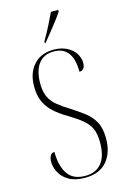

<svg xmlns="http://www.w3.org/2000/svg" viewBox="-139 -995 704 1068"><g transform="rotate(-15 213.0 -460.5)"><path d="M214 10Q157 10 121.5 -10.5Q86 -31 69.5 -62.5Q53 -94 53 -125Q53 -143 60 -158Q67 -173 85 -173Q85 -94 116 -47Q147 0 217 0Q278 0 311 -39.5Q344 -79 344 -160Q344 -208 330 -239Q316 -270 285 -295Q254 -320 206 -349Q165 -373 134.5 -400.5Q104 -428 87 -464.5Q70 -501 70 -554Q70 -631 112 -677.5Q154 -724 227 -724Q271 -724 303 -707.5Q335 -691 351.5 -665Q368 -639 368 -611Q368 -568 335 -568Q335 -714 225 -714Q167 -714 137 -673.5Q107 -633 107 -561Q107 -515 121 -484.5Q135 -454 162.5 -431Q190 -408 231 -383Q272 -357 306.5 -331Q341 -305 361.5 -268Q382 -231 382 -172Q382 -89 339 -39.5Q296 10 214 10ZM190 -781Q213 -820 232.5 -858.5Q252 -897 268 -931H310V-921Q299 -904 278.5 -877Q258 -850 235.5 -822Q213 -794 194 -771H190Z"/></g></svg>

Font: Noto Serif Display Condensed ExtraLight
Style: Regular
Weight: 200
Width: 3
Designer: Monotype Design Team
Foundry: Monotype Imaging Inc.
Version: Version 2.009